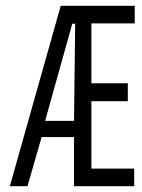

<svg xmlns="http://www.w3.org/2000/svg" viewBox="-20 -644 490 664"><path d="M14 0 190 -624H446V-563H296V-356H422V-294H296V-61H444V0H236V-170H124L75 0ZM136 -226H236L240 -562H230Z"/></svg>

Font: Inconsolata SemiCondensed
Style: Regular
Weight: 400
Width: 4
Monospace: yes
Designer: Raph Levien, Cyreal, Brenton Simpson
Foundry: Raph Levien, Cyreal, Google
Version: Version 3.000; ttfautohint (v1.8.2.53-6de2)